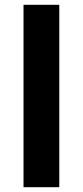

<svg xmlns="http://www.w3.org/2000/svg" viewBox="-20 -780 345 800"><path d="M227 0V-760H78V0Z"/></svg>

Font: Noto Sans Gujarati
Style: Bold
Weight: 700
Designer: Jelle Bosma - Monotype Design Team, Universal Thirst
Foundry: Monotype Imaging Inc.
Version: Version 2.106